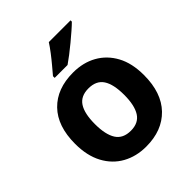

<svg xmlns="http://www.w3.org/2000/svg" viewBox="-212 -899 1043 1043"><g transform="rotate(-45 309.5 -378.0)"><path d="M574 -274Q574 -138 502.5 -64Q431 10 308 10Q232 10 172.5 -23Q113 -56 79 -119.5Q45 -183 45 -274Q45 -410 116 -483Q187 -556 311 -556Q388 -556 447 -523Q506 -490 540 -427.5Q574 -365 574 -274ZM197 -274Q197 -193 223.5 -151.5Q250 -110 310 -110Q369 -110 395.5 -151.5Q422 -193 422 -274Q422 -355 395.5 -395.5Q369 -436 309 -436Q250 -436 223.5 -395.5Q197 -355 197 -274ZM502 -766V-756Q488 -742 465 -722Q442 -702 415.5 -680Q389 -658 363.5 -638.5Q338 -619 319 -606H220V-619Q236 -638 257.5 -663.5Q279 -689 300 -716.5Q321 -744 335 -766Z"/></g></svg>

Font: Noto Sans IKEA
Style: Bold
Weight: 600
Designer: Monotype Design Team
Foundry: Monotype Imaging Inc.
Version: Version 2.001